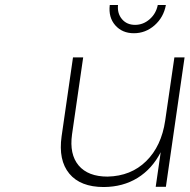

<svg xmlns="http://www.w3.org/2000/svg" viewBox="-20 -752 763 773"><path d="M228 -203.1 273.9 -521H314.9L270 -210.9Q258.8 -130.9 296.6 -85.9Q334.5 -41 413.1 -41Q507.3 -43 568.6 -103.3Q629.9 -163.6 645 -266.1L682.1 -521H723.1L647.9 0H606.9L627 -139.2Q592.3 -71.8 533.7 -35.6Q475.1 0.5 397.9 1Q303.7 1 259 -53Q214.4 -106.9 228 -203.1ZM421.9 -731.9H455.1Q451.7 -697.8 471.2 -674.8Q490.7 -651.9 523.9 -651.9Q556.6 -651.9 582.5 -674.6Q608.4 -697.3 615.2 -731.9H647.9Q638.7 -682.1 602.3 -650.1Q565.9 -618.2 519 -618.2Q472.2 -618.2 444.1 -650.1Q416 -682.1 421.9 -731.9Z"/></svg>

Font: Trueno UltraLight
Style: Italic
Weight: 250
Designer: Julieta Ulanovsky
Foundry: Julieta Ulanovsky
Version: Version 3.001b | FøM Fix